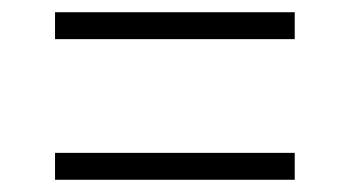

<svg xmlns="http://www.w3.org/2000/svg" viewBox="-20 -490 571 314"><path d="M70 -426V-470H462V-426ZM70 -196V-240H462V-196Z"/></svg>

Font: Outfit Extra Light
Style: Regular
Weight: 200
Designer: Rodrigo Fuenzalida
Foundry: fragTYPE
Version: Version 1.000